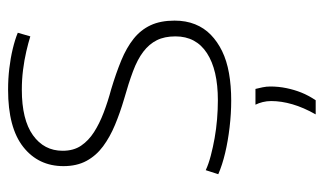

<svg xmlns="http://www.w3.org/2000/svg" viewBox="-183 -399 801 475"><g transform="rotate(-90 217.5 -161.5)"><path d="M24 -22 34 -53Q49 -46 70 -40.5Q91 -35 113.5 -31Q136 -27 160 -25Q184 -23 207 -23Q282 -23 323.5 -50Q365 -77 365 -128Q365 -155 355.5 -174Q346 -193 327 -207.5Q308 -222 278.5 -233Q249 -244 210 -255Q176 -265 146 -277.5Q116 -290 93 -307Q70 -324 57 -348Q44 -372 44 -405Q44 -467 91.5 -504.5Q139 -542 233 -542Q260 -542 285.5 -539Q311 -536 334 -530.5Q357 -525 374 -518L365 -487Q349 -492 327.5 -497Q306 -502 282 -505Q258 -508 233 -508Q159 -508 120.5 -480.5Q82 -453 82 -407Q82 -380 94.5 -361.5Q107 -343 128 -329.5Q149 -316 176.5 -305.5Q204 -295 234 -287Q274 -275 305.5 -262Q337 -249 359 -231.5Q381 -214 392.5 -189.5Q404 -165 404 -130Q404 -102 395 -79.5Q386 -57 369 -40.5Q352 -24 328.5 -12.5Q305 -1 274 4.5Q243 10 206 10Q174 10 140 6Q106 2 76.5 -5Q47 -12 24 -22ZM172 219Q189 189 197 161.5Q205 134 205 109Q205 98 202.5 88Q200 78 196 70H235Q237 78 239 87.5Q241 97 241 107Q241 127 237 146.5Q233 166 226 183.5Q219 201 207 219Z"/></g></svg>

Font: Georama ExtraCondensed Thin ExtraLight
Style: Regular
Weight: 250
Version: Version 1.001